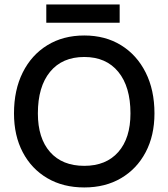

<svg xmlns="http://www.w3.org/2000/svg" viewBox="-20 -816 739 844"><path d="M183.5 -796.5H506V-716H183.5ZM41.5 -317.5Q41.5 -420.5 80 -497.5Q118.5 -574.5 188 -617.2Q257.5 -660 350.5 -660Q443 -660 512.2 -617.2Q581.5 -574.5 620.2 -497.5Q659 -420.5 659 -317.5Q659 -220 620.2 -146.8Q581.5 -73.5 512.2 -32.8Q443 8 350.5 8Q257.5 8 188 -32.8Q118.5 -73.5 80 -146.8Q41.5 -220 41.5 -317.5ZM553.5 -317.5Q553.5 -435 500 -500.2Q446.5 -565.5 350.5 -565.5Q253.5 -565.5 200 -500.2Q146.5 -435 146.5 -317.5Q146.5 -208.5 200 -147.8Q253.5 -87 350.5 -87Q446.5 -87 500 -147.8Q553.5 -208.5 553.5 -317.5Z"/></svg>

Font: Overused Grotesk Medium
Style: Regular
Weight: 525
Version: Version 0.004